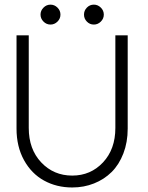

<svg xmlns="http://www.w3.org/2000/svg" viewBox="-20 -816 654 848"><path d="M203 -795.5Q220.5 -795.5 233.8 -782.5Q247 -769.5 247 -751.5Q247 -733.5 233.8 -720.5Q220.5 -707.5 203 -707.5Q185 -707.5 172 -720.8Q159 -734 159 -751.5Q159 -769 172 -782.2Q185 -795.5 203 -795.5ZM394.5 -795.5Q412 -795.5 425.2 -782.5Q438.5 -769.5 438.5 -751.5Q438.5 -733.5 425.2 -720.5Q412 -707.5 394.5 -707.5Q376.5 -707.5 363.8 -720.5Q351 -733.5 351 -751.5Q351 -769.5 363.8 -782.5Q376.5 -795.5 394.5 -795.5ZM489.5 -660H544V-248Q544 -188 525 -138.5Q506 -89 473 -56.2Q440 -23.5 395.2 -5.8Q350.5 12 299 12Q230 12 174.5 -18.5Q119 -49 86 -108.8Q53 -168.5 53 -248V-660H107V-251Q107 -157 162 -98.8Q217 -40.5 299 -40.5Q380.5 -40.5 435 -98.8Q489.5 -157 489.5 -251Z"/></svg>

Font: League Spartan Light
Style: Regular
Weight: 277
Foundry: The League of Moveable Type
Version: Version 2.002